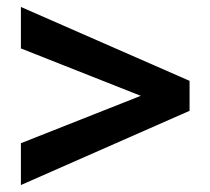

<svg xmlns="http://www.w3.org/2000/svg" viewBox="-20 -524 604 551"><path d="M40 7V-113L384 -249L40 -385V-504L524 -292V-206Z"/></svg>

Font: Atkinson Hyperlegible Next SemiBold
Style: Regular
Weight: 600
Designer: Elliott Scott, Megan Eiswerth, Linus Boman, Theodore Petrosky, Letters from Sweden
Foundry: Applied Design Works, Letters from Sweden
Version: Version 2.001